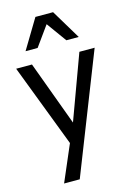

<svg xmlns="http://www.w3.org/2000/svg" viewBox="-148 -890 794 1163"><g transform="rotate(-15 249.0 -308.0)"><path d="M307.6 -818.4H196.8L85.4 -633.3H161.1L251 -758.3L341.3 -633.3H418.9ZM399.4 -545.4 251 -141.6 102.1 -545.4H2.9L201.2 -26.4L103.5 201.2H201.7L495.1 -545.4Z"/></g></svg>

Font: SG Kara Light
Style: Regular
Weight: 400
Designer: Damoon Khanjanzadeh
Version: Version 1.000